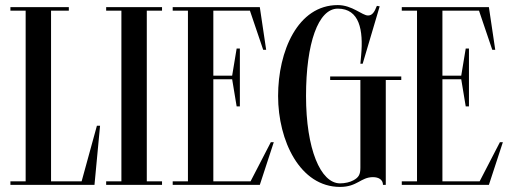

<svg xmlns="http://www.w3.org/2000/svg" viewBox="-20 -728 2016 756"><path d="M301.4 -14H181V-686H251V-700H21V-686H81V-14H21V0H352L374 -233H361.6Z M618 -700H398V-686H458V-14H398V0H618V-14H558V-686H618Z M966.6 -14H820V-416H894.1L911.8 -309H924.5V-537H911.8L894.1 -430H820V-686H964.1L1016.3 -532H1028L1003 -700H660V-686H720V-14H660V0H1003L1058 -168H1046.3Z M1560 -427H1280V-413H1399V-67.5C1399 -40.8 1392.2 -29.2 1371.4 -18C1358.3 -10.6 1337.9 -6 1319 -6C1242 -6 1185 -142 1185 -350C1185 -558 1233 -694 1310 -694C1396 -694 1411 -609 1402 -510L1399 -477H1408L1475 -703L1464 -705C1454 -679 1445 -667 1429 -667C1406 -667 1367 -708 1310 -708C1152 -708 1075 -526 1075 -350C1075 -174 1161 8 1319 8C1387 8 1400.5 -30.5 1448.5 -30.5C1471 -30.5 1488 -20.5 1488 0H1499V-413H1560Z M1868.6 -14H1722V-416H1796.1L1813.8 -309H1826.5V-537H1813.8L1796.1 -430H1722V-686H1866.1L1918.3 -532H1930L1905 -700H1562V-686H1622V-14H1562V0H1905L1960 -168H1948.3Z"/></svg>

Font: Picaflor 36 pt
Style: Regular
Weight: 400
Designer: Ariel Martín Pérez
Foundry: Tunera Type Foundry
Version: Version 1.000;hotconv 1.0.109;makeotfexe 2.5.65596